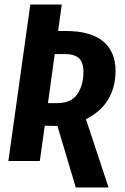

<svg xmlns="http://www.w3.org/2000/svg" viewBox="-20 -712 551 849"><path d="M360 -185 460 117H315L234 -155L178 -156L156 0H17L114 -692H253L237 -575H270Q381 -575 436 -529Q491 -483 491 -399Q491 -327 458.5 -272.5Q426 -218 360 -185ZM192 -256H232Q295 -256 322 -296Q349 -336 349 -395Q349 -436 329 -454.5Q309 -473 267 -473H222Z"/></svg>

Font: Fira Sans Extra Condensed SemiBold
Style: Italic
Weight: 600
Width: 3
Italic angle: -8°
Designer: Carrois Corporate & Edenspiekermann AG
Foundry: Carrois Corporate GbR & Edenspiekermann AG
Version: Version 4.203